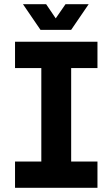

<svg xmlns="http://www.w3.org/2000/svg" viewBox="-20 -900 539 920"><path d="M52 0V-126H178V-574H52V-700H447V-574H321V-126H447V0ZM174 -757 90 -880H201L247 -812L294 -880H405L321 -757Z"/></svg>

Font: MuseoModerno SemiBold
Style: Regular
Weight: 600
Designer: Pablo Cosgaya, Héctor Gatti, Marcela Romero, and the Authors of The MuseoModerno Project.
Foundry: Omnibus-Type Team
Version: Version 1.001